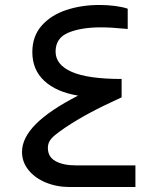

<svg xmlns="http://www.w3.org/2000/svg" viewBox="-20 -752 640 772"><path d="M68.5 -141Q68.5 -197.5 124.5 -253.5Q180.5 -309.5 294 -367.5Q206.5 -382 158.2 -426.8Q110 -471.5 110 -542.5Q110 -606 147.2 -648.5Q184.5 -691 245.8 -711.5Q307 -732 380.5 -732Q412.5 -732 443 -728Q473.5 -724 493.5 -717V-635.5L481 -636.5Q428 -642 385 -642Q307 -642 255.2 -620.8Q203.5 -599.5 203.5 -544.5Q203.5 -491.5 268.5 -463Q333.5 -434.5 469 -434.5V-360.5Q397 -328 343.2 -299.2Q289.5 -270.5 243 -239.5Q214.5 -220 200 -207.8Q185.5 -195.5 179 -183.8Q172.5 -172 172.5 -157Q172.5 -121 203.5 -104Q234.5 -87 285 -87H524.5V0H260.5Q208 0 164 -18.2Q120 -36.5 94.2 -68.8Q68.5 -101 68.5 -141Z"/></svg>

Font: JuliaMono Medium
Style: Regular
Weight: 500
Monospace: yes
Designer: cormullion
Foundry: corm
Version: Version 0.054; ttfautohint (v1.8.4)